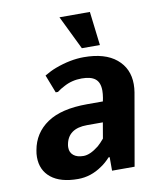

<svg xmlns="http://www.w3.org/2000/svg" viewBox="-81 -765 701 839"><g transform="rotate(-10 270.0 -345.0)"><path d="M37 -115Q37 -130 40 -145Q53 -220 115.5 -262.5Q178 -305 293 -305H363L366 -320Q369 -338 369 -352Q369 -388 349.5 -404Q330 -420 289 -420Q245 -420 209 -400Q191 -391 177 -380H167L136 -460Q163 -476 187 -485Q254 -510 314 -510Q408 -510 458.5 -468Q509 -426 509 -356Q509 -338 506 -320L450 0H350V-60H345Q325 -38 305 -25Q255 10 198 10Q120 10 78.5 -23.5Q37 -57 37 -115ZM306 -115Q319 -126 335 -145L347 -215H277Q192 -215 180 -145Q179 -141 179 -132Q179 -111 194.5 -98Q210 -85 239 -85Q268 -85 306 -115ZM313 -550 240 -700H375L393 -550Z"/></g></svg>

Font: Scada
Style: Bold Italic
Weight: 700
Italic angle: -10°
Version: Version 4.000